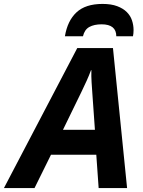

<svg xmlns="http://www.w3.org/2000/svg" viewBox="-80 -959 728 979"><path d="M-60 0 314 -714H496L568 0H423L411 -170H180L96 0ZM404 -297 391 -481Q389 -510 387 -540Q385 -570 386 -601H384Q374 -574 362 -547.5Q350 -521 335 -490L241 -297ZM251 -774Q264 -853 310 -896Q356 -939 443 -939Q487 -939 517.5 -927.5Q548 -916 566.5 -897.5Q585 -879 593 -855Q601 -831 601 -806Q601 -788 598 -774H513Q513 -835 438 -835Q400 -835 375.5 -821.5Q351 -808 343 -774Z"/></svg>

Font: BC Sans
Style: Bold Italic
Weight: 700
Italic angle: -12°
Designer: Monotype Design Team
Province of B.C.
Foundry: Monotype Imaging Inc.
Version: Version 2.000;GOOG;noto-source:20170915:90ef993387c0